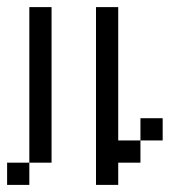

<svg xmlns="http://www.w3.org/2000/svg" viewBox="-20 -520 540 540"><path d="M62.5 -125V-187.5H125V-125ZM62.5 -187.5V-250H125V-187.5ZM62.5 -250V-312.5H125V-250ZM62.5 -312.5V-375H125V-312.5ZM62.5 -375V-437.5H125V-375ZM250 -375V-437.5H312.5V-375ZM250 -312.5V-375H312.5V-312.5ZM250 -250V-312.5H312.5V-250ZM250 -187.5V-250H312.5V-187.5ZM250 -125V-187.5H312.5V-125ZM250 -62.5V-125H312.5V-62.5ZM250 0V-62.5H312.5V0ZM312.5 -62.5V-125H375V-62.5ZM375 -125V-187.5H437.5V-125ZM62.5 -62.5V-125H125V-62.5ZM0 0V-62.5H62.5V0ZM62.5 -437.5V-500H125V-437.5ZM250 -437.5V-500H312.5V-437.5Z"/></svg>

Font: AprilSans
Style: Regular
Weight: 400
Designer: typesprite
Version: Version 1.001;PS 001.001;hotconv 1.0.88;makeotf.lib2.5.64775